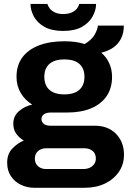

<svg xmlns="http://www.w3.org/2000/svg" viewBox="-20 -743 647 952"><path d="M150 188.1Q114.8 188.1 83.9 173.4Q53 158.8 34.3 130.8Q15.5 102.9 15.5 63.8Q15.5 20.4 41 -6.3Q66.5 -33 97.9 -46.4Q74.7 -59.5 60.3 -80.3Q45.9 -101.2 45.9 -129.2Q45.9 -167.7 74.2 -192.1Q102.6 -216.6 139.9 -224.2Q103.1 -247.2 82.5 -282.5Q61.9 -317.7 61.9 -362Q61.9 -419.3 90.7 -458.3Q119.5 -497.3 172.9 -517.8Q226.3 -538.4 298.7 -538.4Q327.9 -538.4 353.5 -535Q379.1 -531.5 399.8 -524.6Q436.7 -546.9 450.6 -573.3Q464.5 -599.7 465.3 -616H594Q594 -579.3 580.3 -552.1Q566.6 -524.9 541.9 -507.5Q517.1 -490.1 482.2 -481.7Q508.1 -459.7 521.9 -429Q535.6 -398.3 535.6 -362.2Q535.6 -306.3 508.9 -266.8Q482.2 -227.4 432.5 -206.3Q382.8 -185.1 313.6 -185.1H233.7Q209.9 -185.1 197.7 -176.3Q185.6 -167.6 185.6 -152.2Q185.6 -139.2 196.5 -129.4Q207.4 -119.7 230.6 -119.7H449.7Q515.9 -119.7 555.4 -79.2Q594.8 -38.7 594.8 24.3Q594.8 71.7 569.7 108.7Q544.6 145.7 500.7 166.9Q456.9 188.1 400.2 188.1ZM208 95.1H392.9Q411 95.1 425 88.7Q439 82.3 447.1 70.4Q455.3 58.5 455.3 43.5Q455.3 18.2 439 5.2Q422.7 -7.8 399.2 -7.8H208Q184.4 -7.8 168.6 6.2Q152.8 20.3 152.8 43.3Q152.8 66.3 168.2 80.7Q183.6 95.1 208 95.1ZM299 -275Q348.1 -275 373.4 -297.7Q398.7 -320.3 398.7 -362.2Q398.7 -404 373.4 -426.3Q348.1 -448.5 299 -448.5Q250.8 -448.5 225.3 -426.3Q199.8 -404 199.8 -362.2Q199.8 -320.3 224.9 -297.7Q250 -275 299 -275ZM293.3 -589.6Q236.3 -589.6 200.2 -610Q164.2 -630.5 147.7 -661.6Q131.2 -692.8 131.2 -723.4H215.4Q217.7 -712.6 227 -700.7Q236.3 -688.8 252.6 -681.1Q269 -673.4 293.3 -673.4Q319 -673.4 336.2 -681.4Q353.3 -689.4 362.2 -701.4Q371.1 -713.4 372.3 -723.4H456.4Q456.4 -692.8 439.3 -661.6Q422.3 -630.5 386.7 -610Q351 -589.6 293.3 -589.6Z"/></svg>

Font: Archivo Variable SemiBold
Style: Regular
Weight: 600
Designer: Hector Gatti
Foundry: Omnibus-Type
Version: Version 2.001